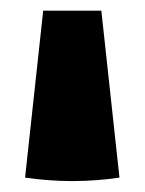

<svg xmlns="http://www.w3.org/2000/svg" viewBox="-20 -233 271 360"><path d="M170 -213 204 100Q116 113 27 100L61 -213Z"/></svg>

Font: Piazzolla SC Black
Style: Regular
Weight: 900
Designer: Juan Pablo del Peral
Foundry: Huerta Tipografica
Version: Version 1.330